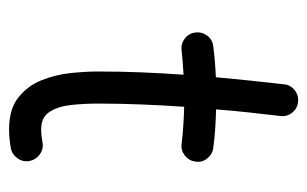

<svg xmlns="http://www.w3.org/2000/svg" viewBox="-151 -519 700 438"><g transform="rotate(90 199.0 -300.0)"><path d="M348.6 -396Q346.7 -380.9 334.7 -371.6Q322.8 -362.3 308.1 -364.3Q268.1 -369.1 223.6 -370.1Q220.2 -321.3 218.3 -272.2Q216.3 -223.1 216.3 -173.3Q216.3 -142.1 219.5 -112.3Q222.7 -82.5 235.1 -63.2Q247.6 -43.9 274.9 -43.9Q288.6 -43.9 304.7 -46.9Q319.3 -49.8 331.8 -41Q344.2 -32.2 347.2 -17.6Q350.1 -2.9 341.3 9.8Q332.5 22.5 317.9 25.4Q306.2 27.3 295.4 28.3Q284.7 29.3 274.9 29.3Q229.5 29.3 202.9 8.5Q176.3 -12.2 163.3 -44.2Q150.4 -76.2 146.7 -110.8Q143.1 -145.5 143.1 -173.3Q143.1 -222.7 145 -271.5Q147 -320.3 150.4 -368.7Q122.1 -367.2 94.7 -364.3Q80.1 -362.3 67.9 -371.6Q55.7 -380.9 54.2 -396Q52.2 -410.6 61.5 -422.9Q70.8 -435.1 85.9 -436.5Q119.6 -440.9 156.2 -442.4Q159.7 -481.4 163.8 -520.5Q168 -559.6 172.4 -598.1Q173.8 -612.8 185.8 -622.3Q197.8 -631.8 212.9 -629.9Q227.5 -628.4 237.1 -616.5Q246.6 -604.5 244.6 -589.4Q240.2 -552.7 236.3 -516.1Q232.4 -479.5 229.5 -442.9Q252 -442.4 273.9 -440.9Q295.9 -439.5 317.4 -436.5Q332 -434.6 341.6 -422.6Q351.1 -410.6 348.6 -396Z"/></g></svg>

Font: Mikhak-DS1-FD Regular
Style: Regular
Weight: 400
Designer: Amin Abedi
Version: Version 3.2